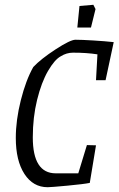

<svg xmlns="http://www.w3.org/2000/svg" viewBox="-20 -773 495 802"><path d="M455 -597 421 -438H381L387 -546Q342 -553 285 -553Q258 -553 234 -538Q208 -524 180.5 -476.5Q153 -429 135 -356Q117 -283 117 -199Q117 -49 213 -49H307L343 -167L381 -166L355 -9Q331 -4 262 2.5Q193 9 179 9Q118 9 82 -46.5Q46 -102 46 -197Q46 -271 67 -354.5Q88 -438 119 -493Q151 -527 212.5 -567Q274 -607 295 -607Q320 -607 369.5 -604Q419 -601 455 -597ZM312 -748 370 -753 379 -735 360 -658H303Z"/></svg>

Font: Grenze Light
Style: Italic
Weight: 300
Italic angle: -10°
Designer: Renata Polastri
Foundry: Omnibus-Type
Version: Version 1.002; ttfautohint (v1.8)